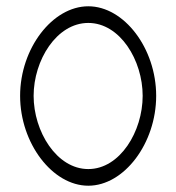

<svg xmlns="http://www.w3.org/2000/svg" viewBox="-20 -595 561 611"><path d="M44 -290C44 -139 147 -4 261 -4C375 -4 477 -139 477 -290C477 -441 375 -575 261 -575C147 -575 44 -441 44 -290ZM87 -290C87 -403 160 -522 261 -522C362 -522 434 -403 434 -290C434 -177 362 -57 261 -57C160 -57 87 -177 87 -290Z"/></svg>

Font: Charger Sport
Style: HL
Weight: 100
Designer: Jasper
Foundry: Cannot Into Space Fonts
Version: Version 1.1